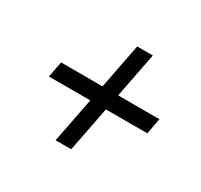

<svg xmlns="http://www.w3.org/2000/svg" viewBox="-119 -790 892 851"><g transform="rotate(30 327.5 -364.5)"><path d="M85.5 -324.5 100.8 -405.5H604.2L589 -324.5ZM252.3 -94.5 357.8 -635.5H437.7L332.2 -94.5Z"/></g></svg>

Font: Savate ExtraLight
Style: Italic
Weight: 200
Italic angle: -11°
Designer: Max Esnée
Foundry: Plomb Type
Version: Version 2.000